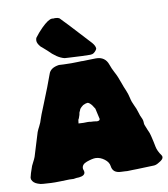

<svg xmlns="http://www.w3.org/2000/svg" viewBox="-100 -1010 975 1116"><g transform="rotate(-10 388.0 -452.5)"><path d="M546.9 20.5C540 20 532.7 19.5 524.9 19.5C491.7 19 473.6 4.4 470.2 -23.9C468.3 -39.1 459.5 -53.2 443.4 -65.4C427.2 -77.6 410.2 -84.5 391.6 -85C378.4 -85 360.8 -81.1 338.4 -73.2C318.4 -65.9 308.6 -54.7 308.6 -38.6C308.6 -36.6 309.1 -34.7 309.6 -32.7C312 -26.4 313.5 -21 313.5 -16.6C313.5 -2.4 301.8 6.3 277.8 8.8C267.6 8.8 256.3 9.8 245.1 12.2C236.8 11.7 228.5 11.2 220.2 11.2C207 11.2 189.9 11.7 168.5 12.7C168.5 12.7 136.7 13.2 136.7 13.2C125.5 13.2 117.7 13.2 113.3 12.7C89.4 10.7 73.7 9.8 67.4 9.8C57.1 9.8 46.4 7.3 35.2 2.9C17.1 -3.4 5.9 -13.7 1 -27.3C0.5 -29.8 0 -32.7 0 -35.2C0 -38.6 0.5 -42.5 2 -45.9C2 -50.3 8.3 -69.8 20.5 -104.5C23.9 -111.8 27.3 -119.1 31.2 -126C36.1 -135.3 40.5 -144 43.9 -153.3C51.3 -175.8 58.1 -198.2 64.5 -220.7C71.3 -244.6 78.6 -268.1 86.4 -292C90.3 -302.2 95.2 -312.5 100.6 -322.3C108.9 -338.4 114.3 -351.6 116.7 -361.8C119.1 -371.1 129.9 -398.9 149.4 -446.3C177.2 -514.6 198.7 -569.8 213.4 -611.8C220.7 -635.7 241.2 -649.9 275.9 -654.8C281.7 -654.8 291 -654.3 304.2 -653.3C304.2 -653.3 349.1 -652.3 349.1 -652.3C349.1 -652.3 377.9 -652.8 377.9 -652.8C384.3 -652.8 390.1 -652.8 395.5 -653.3C400.9 -653.8 404.8 -653.8 408.2 -653.8C408.2 -653.8 418 -653.3 418 -653.3C422.4 -653.3 432.6 -653.8 449.7 -654.3C466.8 -654.8 481.4 -655.3 494.1 -655.3C530.3 -655.3 554.2 -638.7 565.4 -605.5C570.8 -589.4 578.1 -573.2 586.4 -557.6C597.2 -538.6 606.9 -515.1 616.2 -487.8C621.6 -471.7 627.9 -456.1 634.8 -440.4C641.1 -425.8 645.5 -411.1 648.9 -396C652.3 -378.9 658.2 -362.8 665.5 -348.1C672.9 -333.5 678.7 -318.8 682.6 -304.7C686.5 -290 691.9 -275.9 698.7 -262.7C701.2 -257.3 702.6 -251 703.1 -244.1C703.1 -237.3 703.6 -231.4 705.1 -226.1C709 -215.3 713.4 -204.6 717.8 -194.3C725.1 -179.2 729.5 -167.5 731 -159.2C731.4 -156.2 732.4 -152.3 733.9 -147.5C738.8 -127.9 742.7 -108.9 746.1 -90.8C749.5 -72.8 758.3 -53.7 772.9 -33.7C774.9 -30.3 775.9 -26.9 775.9 -23.4C775.9 -14.2 767.1 -4.9 750 4.4C737.3 12.7 726.6 16.6 717.3 16.6C710.9 16.6 695.8 17.1 672.4 18.1C648.9 19.5 630.9 20 618.2 20C607.4 20 598.6 20 592.3 20.5C580.1 21 569.3 21.5 560.5 21.5C556.2 21.5 551.8 21 546.9 20.5ZM454.6 -305.7C454.6 -307.6 454.1 -309.1 453.6 -309.6C453.6 -309.6 440.4 -368.2 440.4 -368.2C440.4 -368.2 432.6 -379.9 432.6 -379.9C427.2 -390.1 419.4 -398.9 410.2 -405.8C406.7 -408.2 403.3 -409.2 400.4 -409.2C394.5 -409.2 385.7 -406.2 374.5 -400.9C372.1 -398.4 370.1 -397 367.7 -395.5C367.2 -395 366.2 -394 365.7 -393.6C365.2 -392.6 364.3 -392.1 362.8 -391.6C355.5 -384.3 352.1 -379.4 352.1 -376.5C352.1 -376.5 345.2 -361.3 345.2 -361.3C345.2 -356 342.3 -344.7 335.9 -328.6C332.5 -325.7 330.1 -316.4 329.1 -300.3C339.4 -299.3 349.1 -298.8 358.9 -298.8C358.9 -298.8 381.8 -299.3 381.8 -299.3C390.1 -299.3 396.5 -298.8 400.9 -297.4C411.6 -297.4 421.9 -296.4 431.6 -294.9C433.1 -294.4 434.6 -293.9 437 -293.9C448.7 -293.9 454.6 -297.9 454.6 -305.7ZM344.2 -686.5C344.2 -686.5 319.3 -688 319.3 -688C317.4 -688 315.9 -688 314.5 -688.5C285.6 -695.8 255.9 -715.8 225.1 -748C225.1 -748 195.8 -773.9 195.8 -773.9C192.4 -775.9 189.9 -778.3 188 -780.8C176.8 -793.9 170.9 -805.7 170.9 -816.4C170.9 -821.3 171.9 -826.7 173.8 -832.5C187.5 -851.1 202.6 -868.7 218.8 -884.8C247.1 -913.1 268.6 -927.2 283.2 -927.2C286.6 -926.8 288.6 -926.8 288.6 -926.8C288.6 -926.8 289.1 -926.3 289.1 -926.3C293 -926.8 296.9 -927.2 300.3 -927.2C310.1 -927.2 318.8 -925.3 326.7 -920.9C346.7 -900.9 399.4 -844.7 483.9 -752.4C483.9 -752.4 488.8 -747.1 488.8 -747.1C500 -733.9 505.9 -722.2 505.9 -711.4C505.9 -710 504.4 -706.5 501 -701.7C497.6 -696.8 493.2 -692.4 487.3 -688C481 -683.6 474.1 -681.6 465.8 -681.6C440.9 -681.6 400.4 -683.1 344.2 -686.5Z"/></g></svg>

Font: Kaph
Style: Regular
Weight: 400
Designer: GGBotNet
Foundry: f0n7.com